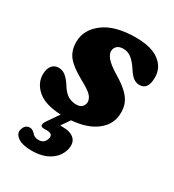

<svg xmlns="http://www.w3.org/2000/svg" viewBox="-169 -564 798 882"><g transform="rotate(30 230.0 -123.0)"><path d="M206.5 -64.5Q226.5 -64.5 237 -75Q247.5 -85.5 247.5 -101Q247 -118 232.8 -133.8Q218.5 -149.5 170.5 -175.5Q112 -207.5 87.5 -238.2Q63 -269 63.5 -316Q64.5 -380.5 123.8 -424.5Q183 -468.5 292 -468.5Q374.5 -468.5 416.5 -436.5Q458.5 -404.5 458.5 -353Q458.5 -287.5 413.5 -287.5Q395.5 -287.5 381.2 -297.8Q367 -308 349.5 -335Q331.5 -363 312 -379Q292.5 -395 267 -395Q246 -395 234.5 -384.2Q223 -373.5 223 -356Q223.5 -340.5 238.8 -322Q254 -303.5 297.5 -276.5Q343 -249.5 366.5 -225.8Q390 -202 398 -178Q406 -154 404 -126Q401.5 -70.5 353.5 -33.5Q305.5 3.5 223 10L191.5 55.5Q196.5 55.5 202.5 55.5Q248 55.5 267.8 75.8Q287.5 96 278 133.5Q267 173.5 229.8 197.5Q192.5 221.5 135 221.5Q85.5 221.5 61.2 204Q37 186.5 43 163.5Q51 133.5 76.5 133.5Q85.5 133.5 91.2 137.2Q97 141 102.5 146Q114 163 138.5 163Q169 163 177 133Q184.5 105.5 149 105.5H133.5Q118.5 105.5 117.2 96.2Q116 87 126 72.5L168.5 11Q84.5 7.5 44.8 -27Q5 -61.5 5 -109Q5.5 -138.5 18.5 -154.8Q31.5 -171 53.5 -171Q75 -171 91.2 -157.5Q107.5 -144 123 -120Q142.5 -88 162.5 -76.2Q182.5 -64.5 206.5 -64.5Z"/></g></svg>

Font: Fraunces 72pt SuperSoft
Style: Bold Italic
Weight: 700
Italic angle: -16°
Version: Version 1.000;[0bf87f6ff]